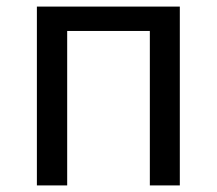

<svg xmlns="http://www.w3.org/2000/svg" viewBox="-20 -563 658 583"><path d="M92 0V-543H526V0H435V-469H184V0Z"/></svg>

Font: Noto Sans HK
Style: Regular
Weight: 400
Designer: Ryoko NISHIZUKA 西塚涼子 (kana, bopomofo & ideographs); Paul D. Hunt (Latin, Greek & Cyrillic); Sandoll Communications 산돌커뮤니
Foundry: Adobe
Version: Version 2.004-H2;hotconv 1.0.118;makeotfexe 2.5.65603